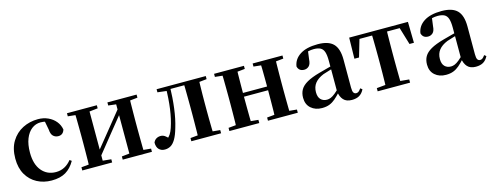

<svg xmlns="http://www.w3.org/2000/svg" viewBox="-23 -1136 4443 1736"><g transform="rotate(-15 2198.5 -268.0)"><path d="M308.1 16.2Q233.1 16.2 172.2 -16Q111.3 -48.3 75.4 -109.8Q39.6 -171.4 39.6 -259.7Q39.6 -354.7 79.5 -419.9Q119.4 -485 185.1 -518.5Q250.9 -551.9 329 -551.9Q380.5 -551.9 422.8 -532.5Q465.2 -513.2 492.8 -479.5Q520.4 -445.8 528 -402.4Q514.4 -355.6 469.4 -355.6Q441.9 -355.6 422.1 -373.6Q402.4 -391.6 399.6 -436.8L381.8 -530.1L449.7 -486.3Q420.8 -503.2 396.1 -510.6Q371.4 -518 344.6 -518Q298.2 -518 261.2 -489.4Q224.1 -460.7 202.9 -407.1Q181.7 -353.5 181.7 -277.6Q181.7 -168.4 232 -108Q282.4 -47.5 365.2 -47.5Q409.5 -47.5 445.8 -66.7Q482.2 -85.9 509.9 -121.4L527.8 -108.4Q492.1 -45.4 440.3 -14.6Q388.5 16.2 308.1 16.2Z M597.2 0V-29.9L706 -40.2H774.4L876.8 -29.9V0ZM975.6 0V-29.9L1072.5 -40.2H1140.3L1249 -29.9V0ZM665.9 0Q667.6 -25.5 668.1 -67.4Q668.6 -109.4 669.1 -154.7Q669.6 -200 669.6 -234.8V-301.2Q669.6 -335.7 669.1 -381Q668.6 -426.4 668.1 -468.7Q667.6 -511 665.9 -535.7H798.4V0ZM769.7 -51.6 721.4 -77.8H746.4L905.6 -274.4L1076 -485.4L1123.7 -460.9H1099.5L935.2 -257.7ZM1047.8 0V-535.7H1179.6Q1178.6 -511 1178.1 -468.7Q1177.6 -426.4 1177.1 -381Q1176.6 -335.7 1176.6 -301.2V-234.8Q1176.6 -200 1177.1 -154.7Q1177.6 -109.4 1178.1 -67.4Q1178.6 -25.5 1179.6 0ZM597.2 -506.8V-535.7H876.8V-506.8L774.7 -495.5H707ZM975.6 -506.8V-535.7H1249V-506.8L1140.5 -495.5H1072.8Z M1368.8 10.7Q1334.5 10.7 1313.8 -10.6Q1293 -31.9 1293 -74Q1302.6 -96.8 1320.6 -107.4Q1338.7 -118.1 1361.2 -118.1Q1381.9 -118.1 1399.2 -106.6Q1416.5 -95.1 1435.3 -73V-60.3H1410.4V-73.7Q1430.4 -89.2 1444 -109.6Q1457.6 -129.9 1469.2 -164.2Q1494.5 -239.5 1507.1 -331.7Q1519.8 -423.8 1521 -535.7H1559.7Q1556.9 -422.3 1544.6 -326.4Q1532.3 -230.5 1509.1 -154.6Q1490.9 -90 1469.4 -53.8Q1447.9 -17.5 1423 -3.4Q1398 10.7 1368.8 10.7ZM1436.1 -506.8V-535.7H1539.9V-495.5H1532.1ZM1541.1 -505.7V-535.7H1730.2V-505.7ZM1617.9 0V-29.9L1726.2 -40.2H1789.3L1896.5 -29.9V0ZM1686.6 0Q1687.6 -25.5 1688.1 -67.4Q1688.6 -109.4 1689.1 -154.7Q1689.6 -200 1689.6 -234.8V-301.2Q1689.6 -335.7 1689.1 -381Q1688.6 -426.4 1688.1 -468.7Q1687.6 -511 1686.6 -535.7H1828.1Q1827.1 -511 1826.1 -468.7Q1825.1 -426.4 1824.6 -381Q1824.1 -335.7 1824.1 -301.2V-234.8Q1824.1 -200 1824.6 -154.7Q1825.1 -109.4 1826.1 -67.4Q1827.1 -25.5 1828.1 0ZM1756.8 -495.5V-535.7H1896.5V-506.8L1789.3 -495.5Z M2042.9 0Q2044.6 -25.5 2045.1 -67.5Q2045.6 -109.6 2046.1 -154.8Q2046.6 -200 2046.6 -234.8V-301.2Q2046.6 -335.7 2046.1 -381.1Q2045.6 -426.5 2045.1 -468.7Q2044.6 -511 2042.9 -535.7H2184.6Q2183.6 -510.7 2183.1 -467.8Q2182.6 -425 2182.1 -378Q2181.6 -331 2181.6 -291.8V-270.6Q2181.6 -217.9 2182.1 -165Q2182.6 -112.1 2183.1 -68.6Q2183.6 -25.1 2184.6 0ZM2403.6 0Q2405.6 -25.1 2406.1 -68.6Q2406.6 -112.1 2407.1 -165Q2407.6 -217.9 2407.6 -270.6V-291.8Q2407.6 -330.7 2407.1 -378Q2406.6 -425.4 2406.1 -468.1Q2405.6 -510.7 2403.6 -535.7H2545Q2544 -510.7 2543.5 -468.5Q2543 -426.3 2542.5 -381Q2542 -335.6 2542 -301.2V-234.8Q2542 -200 2542.5 -154.8Q2543 -109.6 2543.5 -67.5Q2544 -25.5 2545 0ZM1974.2 0V-29.9L2084 -40.2H2145.6L2253.8 -29.9V0ZM1974.2 -506.8V-535.7H2253.8V-506.8L2145.6 -495.5H2084ZM2335.2 0V-29.9L2443.9 -40.2H2506.5L2614.4 -29.9V0ZM2335.2 -506.8V-535.7H2614.4V-506.8L2506.5 -495.5H2443.9ZM2113.9 -265.9V-301H2474.1V-265.9Z M2838.6 16.2Q2776.2 16.2 2735.8 -19.4Q2695.3 -54.9 2695.3 -117.6Q2695.3 -161.2 2714 -193.6Q2732.7 -226.1 2777.1 -251.5Q2821.6 -277 2897.4 -297.9Q2936.8 -309.4 2986.4 -322Q3036 -334.6 3076 -344.4V-318.9Q3036 -308.9 2996 -297.6Q2955.9 -286.4 2929.1 -276.7Q2875.3 -254.9 2848.1 -220.6Q2820.8 -186.4 2820.8 -135.9Q2820.8 -90.4 2843.1 -67.9Q2865.3 -45.3 2902 -45.3Q2918.3 -45.3 2936.7 -52.6Q2955.1 -59.9 2979.4 -79.7Q3003.8 -99.4 3037.3 -135.5L3052.8 -82.4H3017.7Q2988.6 -50.6 2963.2 -28.7Q2937.7 -6.8 2908.4 4.7Q2879 16.2 2838.6 16.2ZM3118.1 15.2Q3066.6 15.2 3039.9 -14.2Q3013.2 -43.6 3006.9 -94V-96.5V-381.4Q3006.9 -434.7 2996.8 -464.5Q2986.7 -494.3 2963.6 -506.3Q2940.5 -518.3 2902 -518.3Q2876.4 -518.3 2849.3 -512.2Q2822.2 -506.1 2785.8 -491.2L2848.1 -516.3L2837.9 -439.2Q2835.3 -395.9 2816.6 -378Q2797.8 -360.2 2772.3 -360.2Q2723.1 -360.2 2711.2 -406.5Q2720.9 -473.5 2781.4 -512.7Q2841.9 -551.9 2947.1 -551.9Q3047.4 -551.9 3092.7 -505.9Q3138.1 -459.8 3138.1 -356.2V-94.8Q3138.1 -60.3 3146.8 -47Q3155.6 -33.8 3171.7 -33.8Q3183.3 -33.8 3193.3 -40.9Q3203.3 -48.1 3216.7 -67.2L3233.9 -53.4Q3216 -17.5 3188.2 -1.1Q3160.4 15.2 3118.1 15.2Z M3235.2 -339.1 3238.8 -535.7H3788.8L3792.4 -339.1H3750.7L3692.1 -534.2L3758 -500.4H3269.6L3335.5 -534.2L3278.4 -339.1ZM3362.1 0V-29.9L3473.7 -40.2H3554.6L3665.5 -29.9V0ZM3443.2 0Q3444.2 -25.5 3445.1 -67.4Q3445.9 -109.4 3446.4 -154.7Q3446.9 -200 3446.9 -234.8V-301.2Q3446.9 -335.7 3446.4 -381Q3445.9 -426.4 3445.1 -468.7Q3444.2 -511 3443.2 -535.7H3584.4Q3583.4 -511 3582.9 -468.7Q3582.4 -426.4 3581.9 -381Q3581.4 -335.7 3581.4 -301.2V-234.8Q3581.4 -200 3581.9 -154.7Q3582.4 -109.4 3582.9 -67.4Q3583.4 -25.5 3584.4 0Z M3998.6 16.2Q3936.2 16.2 3895.8 -19.4Q3855.3 -54.9 3855.3 -117.6Q3855.3 -161.2 3874 -193.6Q3892.7 -226.1 3937.1 -251.5Q3981.6 -277 4057.4 -297.9Q4096.8 -309.4 4146.4 -322Q4196 -334.6 4236 -344.4V-318.9Q4196 -308.9 4156 -297.6Q4115.9 -286.4 4089.1 -276.7Q4035.3 -254.9 4008.1 -220.6Q3980.8 -186.4 3980.8 -135.9Q3980.8 -90.4 4003.1 -67.9Q4025.3 -45.3 4062 -45.3Q4078.3 -45.3 4096.7 -52.6Q4115.1 -59.9 4139.4 -79.7Q4163.8 -99.4 4197.3 -135.5L4212.8 -82.4H4177.7Q4148.6 -50.6 4123.2 -28.7Q4097.7 -6.8 4068.4 4.7Q4039 16.2 3998.6 16.2ZM4278.1 15.2Q4226.6 15.2 4199.9 -14.2Q4173.2 -43.6 4166.9 -94V-96.5V-381.4Q4166.9 -434.7 4156.8 -464.5Q4146.7 -494.3 4123.6 -506.3Q4100.5 -518.3 4062 -518.3Q4036.4 -518.3 4009.3 -512.2Q3982.2 -506.1 3945.8 -491.2L4008.1 -516.3L3997.9 -439.2Q3995.3 -395.9 3976.6 -378Q3957.8 -360.2 3932.3 -360.2Q3883.1 -360.2 3871.2 -406.5Q3880.9 -473.5 3941.4 -512.7Q4001.9 -551.9 4107.1 -551.9Q4207.4 -551.9 4252.7 -505.9Q4298.1 -459.8 4298.1 -356.2V-94.8Q4298.1 -60.3 4306.8 -47Q4315.6 -33.8 4331.7 -33.8Q4343.3 -33.8 4353.3 -40.9Q4363.3 -48.1 4376.7 -67.2L4393.9 -53.4Q4376 -17.5 4348.2 -1.1Q4320.4 15.2 4278.1 15.2Z"/></g></svg>

Font: Noto Serif JP
Style: Regular
Weight: 200
Designer: Ryoko NISHIZUKA 西塚涼子 (kana & ideographs); Frank Grießhammer (Latin, Greek & Cyrillic); Wenlong ZHANG 张文龙 (bopomofo); San
Foundry: Adobe
Version: Version 2.001;hotconv 1.1.0;makeotfexe 2.6.0